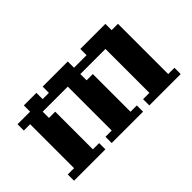

<svg xmlns="http://www.w3.org/2000/svg" viewBox="-66 -791 1082 1082"><g transform="rotate(-45 475.0 -250.0)"><path d="M49.8 0V-49.8H100.1V-399.9H49.8V-450.2H149.9V-500H250V-450.2H299.8V-500H500V-450.2H600.1V-500H799.8V-450.2H850.1V-49.8H899.9V0H649.9V-49.8H700.2V-399.9H500V-350.1H549.8V-49.8H600.1V0H350.1V-49.8H399.9V-399.9H200.2V-350.1H250V-49.8H299.8V0Z"/></g></svg>

Font: Redaction 50
Style: Bold
Weight: 700
Designer: Jeremy Mickel / Forest Young
Foundry: MCKL
Version: Version 2.001;hotconv 1.0.113;makeotfexe 2.5.65598 DEVELOPME